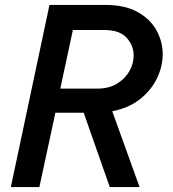

<svg xmlns="http://www.w3.org/2000/svg" viewBox="-20 -760 703 780"><path d="M24 0 181 -740H408Q487 -740 538.5 -711.5Q590 -683 615.5 -637Q641 -591 641 -540Q641 -490 617.5 -441.5Q594 -393 548.5 -357Q503 -321 436 -308L547 0H426L320 -302H205L140 0ZM405 -638H276L225 -400H375Q423 -400 456 -420.5Q489 -441 506 -471.5Q523 -502 523 -534Q523 -575 494.5 -606.5Q466 -638 405 -638Z"/></svg>

Font: Be Vietnam Pro Medium
Style: Italic
Weight: 500
Italic angle: -12°
Designer: Lam Bao, Tony Le, Vietanh Nguyen
Foundry: Yellow Type Foundry
Version: Version 1.002; ttfautohint (v1.8.3)